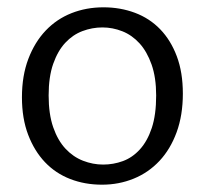

<svg xmlns="http://www.w3.org/2000/svg" viewBox="-20 -496 560 525"><path d="M480 -240Q480 -181 463 -134.5Q446 -88 416 -56Q386 -24 345.5 -7.5Q305 9 259 9Q212 9 172 -6.5Q132 -22 103 -52.5Q74 -83 57 -127.5Q40 -172 40 -230Q40 -289 57.5 -335Q75 -381 105 -412.5Q135 -444 175.5 -460Q216 -476 263 -476Q309 -476 349 -461Q389 -446 418 -416Q447 -386 463.5 -342Q480 -298 480 -240ZM407 -235Q407 -284 394.5 -319.5Q382 -355 361.5 -377.5Q341 -400 314.5 -410.5Q288 -421 260 -421Q232 -421 205.5 -411Q179 -401 158.5 -379Q138 -357 125.5 -321.5Q113 -286 113 -235Q113 -184 125.5 -148Q138 -112 159 -89.5Q180 -67 207 -56.5Q234 -46 262 -46Q290 -46 316 -55.5Q342 -65 362.5 -87.5Q383 -110 395 -146Q407 -182 407 -235Z"/></svg>

Font: Ek Mukta Light
Style: Regular
Weight: 300
Designer: Girish Dalvi and Yashodeep Gholap
Foundry: Ek Type
Version: Version 2.538;PS 1.002;hotconv 16.6.51;makeotf.lib2.5.65220;